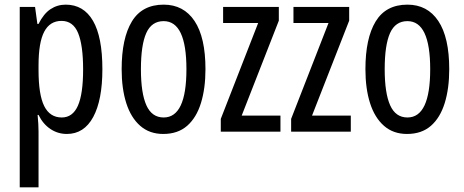

<svg xmlns="http://www.w3.org/2000/svg" viewBox="-20 -567 1997 827"><path d="M263 -547Q340 -547 380.5 -477.5Q421 -408 421 -269Q421 -136 381.5 -63Q342 10 268 10Q229 10 197 -11.5Q165 -33 146 -72H142Q144 -51 145 -33Q146 -15 146 0V240H65V-537H131L141 -464H146Q168 -508 197.5 -527.5Q227 -547 263 -547ZM245 -477Q195 -477 170.5 -430.5Q146 -384 146 -285V-265Q146 -159 170.5 -110Q195 -61 246 -61Q293 -61 315.5 -111.5Q338 -162 338 -268Q338 -372 316.5 -424.5Q295 -477 245 -477Z M865 -269Q865 -186 845.5 -123Q826 -60 786 -25Q746 10 683 10Q624 10 584 -25Q544 -60 524 -122.5Q504 -185 504 -269Q504 -402 548 -474.5Q592 -547 685 -547Q771 -547 818 -476.5Q865 -406 865 -269ZM587 -269Q587 -166 610.5 -113.5Q634 -61 685 -61Q783 -61 783 -269Q783 -476 685 -476Q633 -476 610 -424.5Q587 -373 587 -269Z M1188 0H931V-55L1092 -468H941V-537H1181V-478L1021 -69H1188Z M1491 0H1234V-55L1395 -468H1244V-537H1484V-478L1324 -69H1491Z M1915 -269Q1915 -186 1895.5 -123Q1876 -60 1836 -25Q1796 10 1733 10Q1674 10 1634 -25Q1594 -60 1574 -122.5Q1554 -185 1554 -269Q1554 -402 1598 -474.5Q1642 -547 1735 -547Q1821 -547 1868 -476.5Q1915 -406 1915 -269ZM1637 -269Q1637 -166 1660.5 -113.5Q1684 -61 1735 -61Q1833 -61 1833 -269Q1833 -476 1735 -476Q1683 -476 1660 -424.5Q1637 -373 1637 -269Z"/></svg>

Font: Noto Sans Tamil ExtraCondensed
Style: Regular
Weight: 400
Width: 2
Designer: Jelle Bosma - Monotype Design Team
Foundry: Monotype Imaging Inc.
Version: Version 2.004; ttfautohint (v1.8.4.7-5d5b)